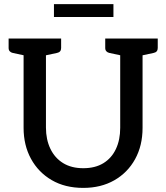

<svg xmlns="http://www.w3.org/2000/svg" viewBox="-20 -907 811 936"><path d="M386 9Q297 9 232 -29Q167 -67 131 -133Q95 -199 95 -284V-719H204V-285Q204 -227 225.5 -182Q247 -137 287.5 -112Q328 -87 386 -87Q444 -87 484 -111.5Q524 -136 545 -180.5Q566 -225 566 -284V-719H675V-284Q675 -197 638.5 -131Q602 -65 537 -28Q472 9 386 9ZM123 -719 112 -634 42 -649Q33 -651 27.5 -657Q22 -663 22 -673V-719ZM278 -719V-673Q278 -663 273 -657Q268 -651 258 -649L188 -634L177 -719ZM595 -719 583 -634 513 -649Q504 -651 498.5 -657Q493 -663 493 -673V-719ZM749 -719V-673Q749 -663 744 -657Q739 -651 729 -649L659 -634L648 -719ZM243 -824V-887H533V-824Z"/></svg>

Font: Aleo Medium
Style: Regular
Weight: 500
Designer: Alessio Laiso
Foundry: Alessio Laiso
Version: Version 2.001;gftools[0.9.29]